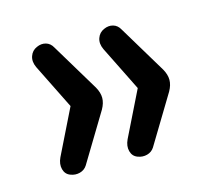

<svg xmlns="http://www.w3.org/2000/svg" viewBox="-64 -524 580 516"><g transform="rotate(-15 226.5 -266.0)"><path d="M74 -88Q60 -93 56 -108Q52 -123 60 -140L122 -266L60 -391Q52 -408 57 -422.5Q62 -437 76 -443Q89 -449 101.5 -445.5Q114 -442 121 -429L201 -296Q210 -280 210 -265.5Q210 -251 201 -235L120 -101Q113 -90 100 -86.5Q87 -83 74 -88ZM261 -88Q247 -93 243 -108Q239 -123 247 -140L309 -266L247 -391Q239 -408 244 -422.5Q249 -437 263 -443Q276 -449 288.5 -445.5Q301 -442 308 -429L388 -296Q397 -280 397 -265.5Q397 -251 388 -235L307 -101Q300 -90 287 -86.5Q274 -83 261 -88Z"/></g></svg>

Font: Nunito Medium
Style: Regular
Weight: 500
Designer: Vernon Adams
Foundry: Vernon Adams
Version: Version 3.601